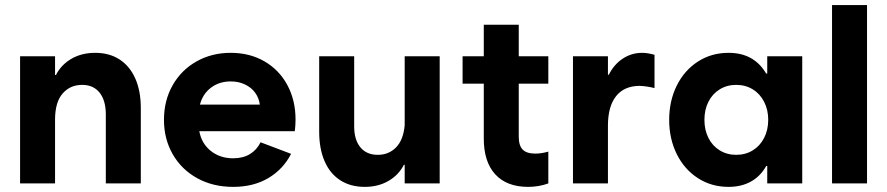

<svg xmlns="http://www.w3.org/2000/svg" viewBox="-20 -727 3515 761"><path d="M59.6 -503.9H198.2V-429.7H201.7Q222.7 -470.7 263.2 -494.1Q303.7 -517.6 357.4 -517.6Q413.6 -517.6 454.1 -491.2Q494.6 -464.8 516.4 -415.5Q538.1 -366.2 538.1 -298.8V0H399.4V-275.4Q398.9 -330.1 374.3 -360.4Q349.6 -390.6 305.7 -390.6Q258.3 -390.6 228.5 -356.7Q198.7 -322.8 198.2 -254.9V0H59.6Z M629.9 -252Q629.9 -328.6 664.3 -389.2Q698.7 -449.7 759 -483.6Q819.3 -517.6 894.5 -517.6Q969.7 -517.6 1028.1 -483.9Q1086.4 -450.2 1118.9 -389.9Q1151.4 -329.6 1151.4 -252.9Q1151.4 -229 1148.4 -207H770Q778.8 -158.2 815.4 -128.9Q852.1 -99.6 904.3 -99.6Q942.9 -99.6 970.5 -116.2Q998 -132.8 1012.7 -163.1L1133.8 -117.2Q1102.1 -55.7 1043.2 -21Q984.4 13.7 904.3 13.7Q823.7 13.7 761.5 -20.8Q699.2 -55.2 664.6 -115.7Q629.9 -176.3 629.9 -252ZM1009.8 -312.5Q1006.3 -338.9 991.2 -359.6Q976.1 -380.4 950.9 -392.3Q925.8 -404.3 894.5 -404.3Q849.1 -404.3 816.4 -379.6Q783.7 -355 772.5 -312.5Z M1722.7 0H1584V-74.2H1581.1Q1560.1 -33.2 1519.5 -9.8Q1479 13.7 1425.8 13.7Q1369.1 13.7 1328.4 -12.7Q1287.6 -39.1 1266.4 -88.4Q1245.1 -137.7 1245.1 -205.1V-503.9H1383.8V-228.5Q1383.3 -173.8 1408 -143.6Q1432.6 -113.3 1477.5 -113.3Q1520.5 -113.3 1549.6 -142.6Q1578.6 -171.9 1584 -230.5V-503.9H1722.7Z M1813.5 -503.9H1897.5V-628.9H2036.1V-503.9H2153.3V-395.5H2036.1V-187.5Q2035.6 -150.9 2051.3 -134.5Q2066.9 -118.2 2101.6 -118.2Q2125.5 -118.2 2153.3 -126V0Q2115.7 13.7 2073.2 13.7Q1988.3 13.7 1942.6 -36.4Q1897 -86.4 1897.5 -179.7V-395.5H1813.5Z M2251 -503.9H2389.6V-430.7H2393.1Q2413.1 -471.2 2448 -494.4Q2482.9 -517.6 2525.4 -517.6Q2546.9 -517.6 2574.2 -509.8V-377.9Q2543 -385.7 2514.6 -386.7Q2454.1 -386.2 2422.1 -346.2Q2390.1 -306.2 2389.6 -231V0H2251Z M3024.9 -252Q3024.9 -292 3008.5 -323.7Q2992.2 -355.5 2963.4 -373Q2934.6 -390.6 2897.9 -390.6Q2861.3 -390.6 2832.5 -372.8Q2803.7 -355 2787.8 -323.5Q2772 -292 2772 -252Q2772 -211.9 2787.8 -180.4Q2803.7 -148.9 2832.5 -131.1Q2861.3 -113.3 2897.9 -113.3Q2934.6 -113.3 2963.4 -130.9Q2992.2 -148.4 3008.5 -180.2Q3024.9 -211.9 3024.9 -252ZM3021 0V-69.3H3017.1Q2993.7 -27.8 2955.8 -7.1Q2918 13.7 2867.7 13.7Q2799.8 13.7 2746.1 -21Q2692.4 -55.7 2662.4 -116.2Q2632.3 -176.8 2632.3 -252Q2632.3 -327.1 2662.4 -387.7Q2692.4 -448.2 2746.1 -482.9Q2799.8 -517.6 2867.7 -517.6Q2968.8 -517.6 3016.6 -435.5H3021V-503.9H3159.7V0Z M3277.8 -707H3416.5V0H3277.8Z"/></svg>

Font: Wanted Sans
Style: Bold
Weight: 700
Designer: Original Design by Kil Hyung-jin and Kang Hanbin, Wanted Lab, Inc; Hangeul from Source Han Sans by Jang Soo-young and Ka
Foundry: Wanted Lab, Inc.
Version: Version 1.000